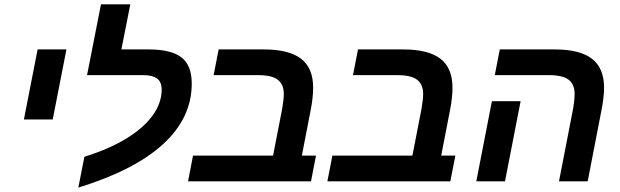

<svg xmlns="http://www.w3.org/2000/svg" viewBox="-20 -833 2850 882"><path d="M152.8 -606H285.2L222.2 -284.2H89.8Z M722.7 -420.9Q722.7 -456.5 701.7 -472.2Q680.7 -487.8 638.7 -487.8H379.9L443.8 -813H578.6L537.6 -606H661.6Q766.6 -606 813.7 -569.3Q860.8 -532.7 860.8 -449.2Q860.8 -291.5 729.5 -171.1Q598.1 -50.8 339.8 28.8L367.7 -112.8Q480.5 -147.9 560.1 -196.5Q639.6 -245.1 681.2 -302.7Q722.7 -360.4 722.7 -420.9Z M961.4 -487.8 984.4 -606H1190.4Q1307.6 -606 1363 -563.2Q1418.5 -520.5 1418.5 -430.2Q1418.5 -385.7 1407.7 -330.1L1366.7 -118.2H1431.6L1408.7 0H843.8L866.7 -118.2H1234.4L1276.4 -334Q1283.7 -377 1283.7 -400.9Q1283.7 -445.3 1256.1 -466.6Q1228.5 -487.8 1165.5 -487.8Z M1601.6 -487.8 1624.5 -606H1830.6Q1947.8 -606 2003.2 -563.2Q2058.6 -520.5 2058.6 -430.2Q2058.6 -385.7 2047.9 -330.1L2006.8 -118.2H2071.8L2048.8 0H1483.9L1506.8 -118.2H1874.5L1916.5 -334Q1923.8 -377 1923.8 -400.9Q1923.8 -445.3 1896.2 -466.6Q1868.7 -487.8 1805.7 -487.8Z M2299.8 0H2168L2239.7 -368.2H2371.6ZM2619.6 -400.9Q2619.6 -445.3 2592.3 -466.6Q2564.9 -487.8 2502 -487.8H2252.9L2275.9 -606H2526.9Q2643.6 -606 2699.2 -563.2Q2754.9 -520.5 2754.9 -430.2Q2754.9 -388.2 2743.7 -330.1L2679.7 0H2547.9L2612.8 -334Q2619.6 -374 2619.6 -400.9Z"/></svg>

Font: Liberation Sans
Style: Bold Italic
Weight: 700
Italic angle: -12°
Designer: Steve Matteson
Foundry: Ascender Corporation
Version: Version 2.1.5